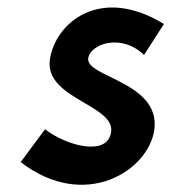

<svg xmlns="http://www.w3.org/2000/svg" viewBox="-20 -493 464 520"><path d="M102 -143 36 -54C210 80 383 -31 398 -142C415 -271 212 -284 219 -335C224 -374 309 -404 370 -344L424 -428C251 -534 129 -431 115 -331C101 -226 291 -209 281 -136C272 -67 158 -99 102 -143Z"/></svg>

Font: Hussar Tani
Style: Kurs
Weight: 700
Foundry: Cannot Into Space Fonts
Version: Version 0.92